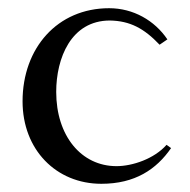

<svg xmlns="http://www.w3.org/2000/svg" viewBox="-20 -434 462 468"><path d="M227 14C309 14 361 -21 397 -73L386 -81C356 -47 303 -29 264 -29C178 -29 117 -103 117 -210C117 -292 153 -384 248 -384C297 -383 331 -365 369 -325L388 -338C357 -384 305 -414 246 -414C120 -414 35 -317 35 -187C35 -69 117 14 227 14Z"/></svg>

Font: EB Garamond
Style: Regular
Weight: 400
Designer: Georg Duffner and Octavio Pardo
Foundry: Georg Duffner
Version: Version 1.000;PS 001.000;hotconv 1.0.88;makeotf.lib2.5.64775